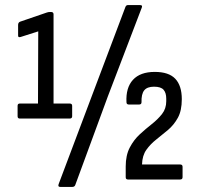

<svg xmlns="http://www.w3.org/2000/svg" viewBox="-20 -704 780 753"><path d="M58 -239Q49 -239 49 -248V-289Q49 -298 58 -298H129L130 -581L61 -559Q51 -556 51 -564V-606Q51 -616 59 -619L164 -655Q170 -657 176 -657H180Q190 -657 190 -648V-298H253Q263 -298 263 -289V-248Q263 -239 253 -239ZM216 29Q206 29 210 18L349 -351L472 -677Q475 -684 481 -684H530Q540 -684 536 -674L403 -326L275 22Q272 29 264 29ZM482 0Q473 0 473 -9V-51Q473 -95 489 -125.5Q505 -156 528.5 -177.5Q552 -199 575.5 -217.5Q599 -236 615.5 -257Q632 -278 632 -307V-317Q632 -340 621.5 -352Q611 -364 584 -364Q557 -364 545.5 -349.5Q534 -335 535 -303Q535 -294 525 -294H486Q476 -294 476 -303Q473 -360 501.5 -391Q530 -422 587 -422Q642 -422 667.5 -395Q693 -368 693 -315Q693 -270 677.5 -242Q662 -214 639 -194.5Q616 -175 593 -157Q570 -139 554 -116.5Q538 -94 537 -59H686Q696 -59 696 -50V-9Q696 0 686 0Z"/></svg>

Font: Sofia Sans Cond
Style: Regular
Weight: 400
Width: 3
Designer: Botio Nikoltchev, Ani Petrova
Foundry: lettersoup
Version: Version 4.100; ttfautohint (v1.8.3)